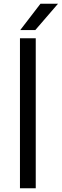

<svg xmlns="http://www.w3.org/2000/svg" viewBox="-20 -1014 332 1034"><path d="M87.5 0V-808H172.5V0ZM89 -852 198 -994H292.5L170 -852Z"/></svg>

Font: Encode Sans Expanded Expanded
Style: Regular
Weight: 400
Width: 7
Designer: Multiple Designers
Foundry: Impallari Type
Version: Version 3.000; ttfautohint (v1.8.3) -l 8 -r 50 -G 200 -x 14 